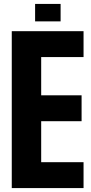

<svg xmlns="http://www.w3.org/2000/svg" viewBox="-20 -959 466 979"><path d="M40 0V-800H406V-668H190V-473H396V-341H190V-132H406V0ZM159 -850V-939H289V-850Z"/></svg>

Font: Big Shoulders Text Black
Style: Regular
Weight: 900
Designer: Patric King
Foundry: XO Type Co
Version: Version 1.000; ttfautohint (v1.8.2)